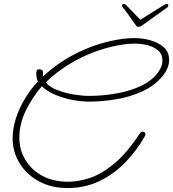

<svg xmlns="http://www.w3.org/2000/svg" viewBox="-20 -860 877 973"><path d="M322 93Q240 93 177.5 59Q115 25 79.5 -32.5Q44 -90 44 -159Q44 -210 61 -261.5Q78 -313 107 -361Q136 -409 172 -447Q168 -456 166 -465.5Q164 -475 164 -484V-488Q164 -496 166.5 -502.5Q169 -509 179 -509Q187 -509 192.5 -505Q198 -501 198 -494Q198 -488 197.5 -482.5Q197 -477 197 -471Q275 -546 380.5 -596.5Q486 -647 601 -663Q616 -665 631 -666Q646 -667 661 -667Q701 -667 741.5 -656Q782 -645 809.5 -621Q837 -597 837 -556Q837 -533 827 -511Q817 -489 801 -471Q761 -424 699 -396Q637 -368 566.5 -356.5Q496 -345 432 -345Q393 -345 347.5 -353.5Q302 -362 260.5 -379.5Q219 -397 192 -423Q144 -367 111 -300Q78 -233 78 -162Q78 -100 109 -49Q140 2 195.5 31.5Q251 61 324 61Q379 61 439 40.5Q499 20 562.5 -34Q626 -88 690 -186Q693 -191 701 -193Q717 -193 717 -179Q717 -175 714 -170Q673 -97 615.5 -37.5Q558 22 484.5 57.5Q411 93 322 93ZM432 -374Q489 -374 553 -383.5Q617 -393 675 -416Q733 -439 770 -479Q784 -495 793.5 -514Q803 -533 803 -553Q803 -586 781 -604.5Q759 -623 727 -631Q695 -639 663 -639Q650 -639 636 -638Q622 -637 608 -635Q496 -619 391 -567.5Q286 -516 212 -442Q232 -418 271.5 -403Q311 -388 355 -381Q399 -374 432 -374ZM683 -724Q674 -724 670 -730Q660 -744 647 -762Q634 -780 622.5 -796.5Q611 -813 604 -820Q598 -827 598 -831Q598 -840 609 -840Q613 -840 616 -837Q631 -823 652.5 -800Q674 -777 692 -760Q719 -777 751.5 -797.5Q784 -818 805 -831Q815 -837 818.5 -838.5Q822 -840 825 -840Q833 -840 833 -832Q833 -825 826 -821L697 -729Q690 -724 683 -724Z"/></svg>

Font: Ms Madi
Style: Regular
Weight: 400
Designer: Robert E. Leuschke
Foundry: Robert E. Leuschke
Version: Version 1.010; ttfautohint (v1.8.3)